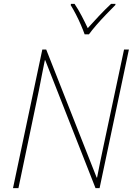

<svg xmlns="http://www.w3.org/2000/svg" viewBox="-20 -969 684 989"><path d="M47 0 198 -714H218L478 -54H480Q488 -93 496 -134.5Q504 -176 512 -211L619 -714H644L493 0H472L213 -659H211Q202 -616 195 -579Q188 -542 180 -502L75 0ZM416 -792Q409 -812 397 -840Q385 -868 371 -895Q357 -922 344 -943L346 -949H364Q383 -921 401 -886.5Q419 -852 432 -824Q457 -852 489.5 -886.5Q522 -921 552 -949H575L574 -943Q553 -922 527 -895Q501 -868 477 -840.5Q453 -813 438 -792Z"/></svg>

Font: Noto Sans Disp Thin
Style: Italic
Weight: 100
Italic angle: -12°
Designer: Monotype Design Team
Foundry: Monotype Imaging Inc.
Version: Version 2.000;GOOG;noto-source:20170915:90ef993387c0